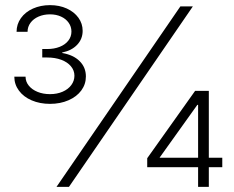

<svg xmlns="http://www.w3.org/2000/svg" viewBox="-20 -732 917 752"><path d="M686.5 -707H735.4L250 0H201.2ZM556.6 -112.3 744.1 -376H797.9V-114.3H850.6V-77.1H797.9V0H755.9V-77.1H556.6ZM755.9 -114.3V-321.3H752.9L605.5 -115.2V-114.3ZM36.1 -431.6H80.1Q80.1 -412.1 92.8 -396.5Q105.5 -380.9 127.2 -372.1Q148.9 -363.3 175.8 -363.3Q203.6 -363.3 225.3 -372.8Q247.1 -382.3 259.3 -398.9Q271.5 -415.5 271.5 -435.5Q271.5 -456.1 257.8 -472.4Q244.1 -488.8 220 -497.8Q195.8 -506.8 165 -506.8H145.5V-540H165Q192.4 -540 213.9 -548.6Q235.4 -557.1 247.6 -572.8Q259.8 -588.4 259.8 -608.4Q259.8 -627.4 249 -642.8Q238.3 -658.2 219.2 -667Q200.2 -675.8 175.8 -675.8Q150.9 -675.8 130.9 -667Q110.8 -658.2 99.4 -642.6Q87.9 -627 87.9 -607.4H44.9Q44.9 -637.2 62 -661.1Q79.1 -685.1 109.1 -698.5Q139.2 -711.9 175.8 -711.9Q212.4 -711.9 241.5 -698.7Q270.5 -685.5 287.1 -662.6Q303.7 -639.6 303.7 -611.3Q303.7 -579.1 282 -556.4Q260.3 -533.7 223.6 -526.4V-524.4Q267.1 -517.1 291.7 -492.7Q316.4 -468.3 316.4 -432.6Q316.4 -402.3 298.6 -377.9Q280.8 -353.5 248.5 -339.4Q216.3 -325.2 175.8 -325.2Q136.2 -325.2 104.2 -338.9Q72.3 -352.5 54.2 -377Q36.1 -401.4 36.1 -431.6Z"/></svg>

Font: Pretendard ExtraLight
Style: Regular
Weight: 200
Designer: Base glyphs from Inter by Rasmus Andersson; Hangeul glyphs from Noto Sans CJK(Source Han Sans) by Jang Soo-young and Kan
Foundry: Kil Hyung-jin
Version: Version 1.309